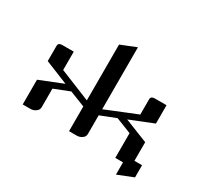

<svg xmlns="http://www.w3.org/2000/svg" viewBox="-116 -624 886 841"><g transform="rotate(30 326.5 -203.5)"><path d="M47.9 0V-125L165 -171.9L47.9 -219.2V-295.9Q47.9 -312 66.9 -312H126V-219.2L282.2 -155.8V-438L359.9 -469.2V-155.8L516.1 -219.2V-295.9Q516.1 -312 536.1 -312H595.2V-219.2L477.1 -171.9L595.2 -125V-30.8H633.8V30.8L555.2 62V0H516.1V-125L438 -155.8L359.9 -125V-30.8Q359.9 -16.6 348.1 -8.8Q336.4 0 320.8 0H282.2V-125L204.1 -155.8L126 -125V-30.8Q126 -17.1 113.8 -8.8Q102.1 0 86.9 0Z"/></g></svg>

Font: Hhenum
Style: Regular
Weight: 400
Designer: T. Christopher White
Version: Version 1.0